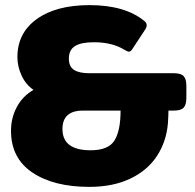

<svg xmlns="http://www.w3.org/2000/svg" viewBox="-20 -715 761 750"><path d="M23 -204Q23 -255 46 -297.5Q69 -340 111 -364Q81 -384 64.5 -419.5Q48 -455 48 -492Q48 -586 123.5 -640.5Q199 -695 330 -695Q468 -695 544 -633Q553 -626 553 -616Q553 -609 548 -601L498 -525Q491 -513 483 -513Q479 -513 467 -520Q419 -550 347 -550Q297 -550 273 -535Q249 -520 249 -486Q249 -455 269 -442Q289 -429 329 -429H659Q687 -429 697.5 -417.5Q708 -406 708 -379V-333Q708 -306 697.5 -294.5Q687 -283 659 -283H638Q638 -266 636 -234Q630 -162 593 -105.5Q556 -49 488.5 -17Q421 15 329 15Q190 15 106.5 -41Q23 -97 23 -204ZM451 -283H304Q224 -283 224 -211Q224 -128 334 -128Q403 -128 427 -166Q451 -204 451 -283Z"/></svg>

Font: Mitr SemiBold
Style: Regular
Weight: 600
Designer: Thanarat Vachiruckul
Foundry: Cadson Demak
Version: Version 1.003